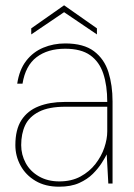

<svg xmlns="http://www.w3.org/2000/svg" viewBox="-20 -693 505 725"><path d="M203 12Q151 12 114 -10Q77 -32 57.5 -68Q38 -104 38 -145Q38 -204 61 -239.5Q84 -275 126 -291.5Q168 -308 223 -308H385Q385 -370 370 -415Q355 -460 320.5 -484.5Q286 -509 226 -509Q160 -509 118 -477Q76 -445 65 -377H45Q53 -430 79 -463.5Q105 -497 143.5 -513Q182 -529 226 -529Q296 -529 335 -499.5Q374 -470 389.5 -420.5Q405 -371 405 -310V0H389L383 -110Q377 -98 364 -77.5Q351 -57 330.5 -36.5Q310 -16 279 -2Q248 12 203 12ZM204 -8Q250 -8 284 -26.5Q318 -45 340.5 -74Q363 -103 374 -135.5Q385 -168 385 -197V-290H227Q164 -290 127 -271Q90 -252 75 -220Q60 -188 60 -145Q60 -109 77 -77.5Q94 -46 127 -27Q160 -8 204 -8ZM98 -563V-586L222 -673L346 -586V-563L222 -647Z"/></svg>

Font: DM Sans 11pt Thin
Style: Regular
Weight: 250
Version: Version 4.004;gftools[0.9.30]